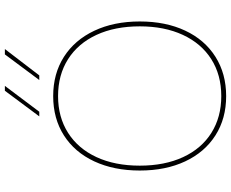

<svg xmlns="http://www.w3.org/2000/svg" viewBox="-100 -841 947 787"><g transform="rotate(-90 373.5 -447.5)"><path d="M68 -348Q68 -454 105.5 -534.5Q143 -615 212 -659Q281 -703 373 -703Q465 -703 534 -659Q603 -615 641 -534.5Q679 -454 679 -348Q679 -242 641.5 -162Q604 -82 534.5 -38Q465 6 373 6Q281 6 212 -38Q143 -82 105.5 -162Q68 -242 68 -348ZM659 -348Q659 -450 624 -525.5Q589 -601 524.5 -642Q460 -683 373 -683Q287 -683 222.5 -642Q158 -601 123 -525.5Q88 -450 88 -348Q88 -246 123 -170.5Q158 -95 222.5 -54.5Q287 -14 373 -14Q460 -14 524.5 -55Q589 -96 624 -171.5Q659 -247 659 -348ZM544 -901H566L458 -760H439ZM395 -901H415L309 -760H290Z"/></g></svg>

Font: Hanken Grotesk Thin
Style: Regular
Weight: 100
Designer: Alfredo Marco Pradil
Foundry: Hanken Design Co.
Version: Version 3.014